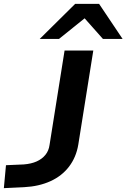

<svg xmlns="http://www.w3.org/2000/svg" viewBox="-60 -967 656 996"><path d="M-40 9 -29 -110 63 -114Q102 -117 130 -129.5Q158 -142 175.5 -163.5Q193 -185 197 -215L275 -705H424L346 -216Q335 -151 298 -102.5Q261 -54 201.5 -27Q142 0 65 4ZM146 -765 330 -947H454L576 -765H474L379 -872L246 -765Z"/></svg>

Font: Nunito Sans 10pt Expanded
Style: Bold Italic
Weight: 700
Width: 7
Italic angle: -9°
Designer: Vernon Adams
Foundry: Vernon Adams
Version: Version 3.101;gftools[0.9.27]